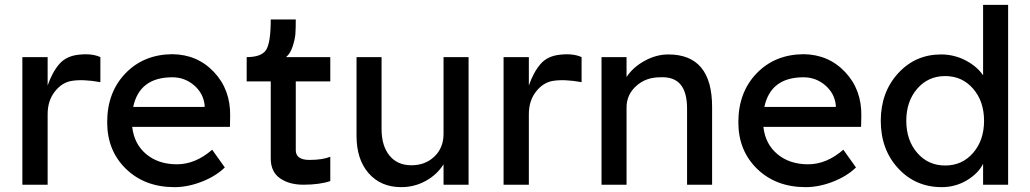

<svg xmlns="http://www.w3.org/2000/svg" viewBox="-20 -760 4238 790"><path d="M72 0V-525H176V-408Q195 -463 224 -496.5Q253 -530 305 -535Q358 -541 393 -525V-422Q321 -435 274 -427Q234 -420 205 -382.5Q176 -345 176 -290V0Z M698 10Q576 10 498.5 -65Q421 -140 421 -257Q421 -380 496 -458Q571 -536 689 -537Q792 -536 860.5 -463.5Q929 -391 927 -282L926 -238H524Q532 -167 582 -125.5Q632 -84 708 -84Q784 -84 853 -144L905 -71Q868 -35 810.5 -12.5Q753 10 698 10ZM528 -320H822V-327Q817 -376 778.5 -409Q740 -442 689 -442Q554 -442 528 -320Z M1339 -15Q1295 0 1228 0Q1170 0 1132 -26.5Q1094 -53 1094 -108V-425H995V-525Q1055 -525 1074.5 -554Q1094 -583 1094 -680H1197Q1197 -643 1195.5 -621.5Q1194 -600 1184.5 -570Q1175 -540 1157 -525H1339V-425H1197V-142Q1197 -102 1253 -102Q1307 -102 1339 -115Z M1631 10Q1547 10 1497 -47Q1447 -104 1447 -201V-525H1550V-229Q1550 -160 1582.5 -120Q1615 -80 1673 -80Q1730 -80 1767.5 -116Q1805 -152 1805 -209V-525H1908V0H1805V-84Q1778 -41 1731.5 -15.5Q1685 10 1631 10Z M2052 0V-525H2156V-408Q2175 -463 2204 -496.5Q2233 -530 2285 -535Q2338 -541 2373 -525V-422Q2301 -435 2254 -427Q2214 -420 2185 -382.5Q2156 -345 2156 -290V0Z M2455 0V-525H2558V-443Q2584 -483 2632 -509.5Q2680 -536 2730 -536Q2910 -536 2910 -320V0H2807V-313Q2807 -381 2779.5 -413Q2752 -445 2696 -442Q2637 -442 2597.5 -406Q2558 -370 2558 -318V0H2507Z M3295 10Q3173 10 3095.5 -65Q3018 -140 3018 -257Q3018 -380 3093 -458Q3168 -536 3286 -537Q3389 -536 3457.5 -463.5Q3526 -391 3524 -282L3523 -238H3121Q3129 -167 3179 -125.5Q3229 -84 3305 -84Q3381 -84 3450 -144L3502 -71Q3465 -35 3407.5 -12.5Q3350 10 3295 10ZM3125 -320H3419V-327Q3414 -376 3375.5 -409Q3337 -442 3286 -442Q3151 -442 3125 -320Z M3855 10Q3747 10 3675.5 -67.5Q3604 -145 3604 -263Q3604 -380 3675 -458Q3746 -536 3852 -536Q3906 -536 3953 -511.5Q4000 -487 4025 -450V-740H4128V0H4025V-86Q4005 -46 3958 -18Q3911 10 3855 10ZM3754 -395Q3709 -343 3709 -263Q3709 -183 3754 -131Q3799 -79 3869 -79Q3939 -79 3984 -131Q4029 -183 4029 -263Q4029 -343 3984 -395Q3939 -447 3869 -447Q3799 -447 3754 -395Z"/></svg>

Font: Easer Grotesk
Style: Regular
Weight: 400
Designer: Boardeaser, Bonnie Shaver-Troup, Thomas Jockin
Foundry: Lexend
Version: Version 1.008;Glyphs 3.1.2 (3151)